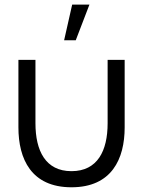

<svg xmlns="http://www.w3.org/2000/svg" viewBox="-20 -800 622 834"><path d="M293.5 -780 258.5 -625H309L368.5 -780ZM60 -246.5C60 -110 115.5 13.5 290.5 13.5C465.5 13.5 521.5 -110 521.5 -246.5V-540H447.5V-264.5C447.5 -145.5 404 -56.5 290.5 -56.5C177.5 -56.5 134 -145.5 134 -264.5V-540H60Z"/></svg>

Font: Hauora
Style: Regular
Weight: 400
Designer: Mikhail Sharanda
Foundry: WCYS & Co.
Version: Version 1.010